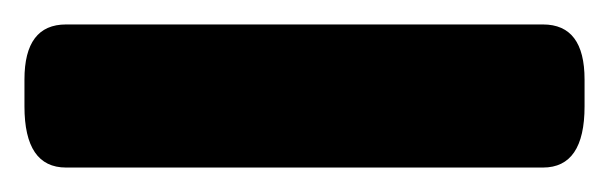

<svg xmlns="http://www.w3.org/2000/svg" viewBox="-35 1 498 157"><path d="M19 138Q-15 138 -15 88V66Q-15 21 19 21H409Q443 21 443 66V88Q443 138 409 138Z"/></svg>

Font: Asap Condensed Black
Style: Regular
Weight: 900
Width: 3
Designer: Pablo Cosgaya
Foundry: Omnibus-Type
Version: Version 3.001; ttfautohint (v1.8.4.7-5d5b)